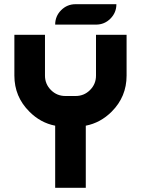

<svg xmlns="http://www.w3.org/2000/svg" viewBox="-20 -899 675 919"><path d="M195.3 -537.1Q195.3 -496.6 223.9 -468Q252.4 -439.5 293 -439.5H341.8Q382.3 -439.5 410.9 -468Q439.5 -496.6 439.5 -537.1V-732.4H585.9V-537.1Q585.9 -436 514.6 -364.7Q460.9 -311 390.6 -297.4V0H244.1V-297.4Q173.8 -311 120.6 -364.7Q48.8 -436 48.8 -537.1V-732.4H195.3ZM439.5 -781.2H244.1Q244.1 -821.8 272.7 -850.3Q301.3 -878.9 341.8 -878.9H537.1Q537.1 -838.4 508.5 -809.8Q480 -781.2 439.5 -781.2Z"/></svg>

Font: Audex
Style: Regular
Weight: 400
Designer: GGBotNet
Foundry: GGBotNet
Version: 1.00